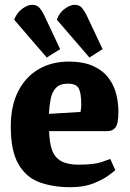

<svg xmlns="http://www.w3.org/2000/svg" viewBox="-20 -768 544 801"><path d="M175 -528 39 -686Q51 -716 73.5 -732Q96 -748 114 -748Q134 -748 145 -735Q156 -722 164 -705L231 -563ZM353 -528 217 -686Q228 -716 251 -732Q274 -748 291 -748Q311 -748 322 -735Q333 -722 341 -705L408 -563ZM274 13Q201 13 145 -7.5Q89 -28 57 -83Q25 -138 25 -240Q25 -327 56 -387.5Q87 -448 141.5 -479.5Q196 -511 266 -511Q330 -511 371 -491.5Q412 -472 434.5 -440.5Q457 -409 465.5 -373Q474 -337 474 -303Q474 -252 462 -236.5Q450 -221 428 -221H185Q186 -174 197 -142.5Q208 -111 235 -96Q262 -81 308 -81Q372 -81 404 -92Q436 -103 440 -105L461 -58Q457 -54 433.5 -36.5Q410 -19 370 -3Q330 13 274 13ZM184 -293 316 -301Q319 -319 319 -331Q319 -378 309 -398.5Q299 -419 263 -419Q230 -419 213.5 -401.5Q197 -384 191.5 -355.5Q186 -327 184 -293Z"/></svg>

Font: Faustina ExtraBold
Style: Regular
Weight: 800
Designer: Alfonso Garcia
Foundry: http://www.omnibus-type.com
Version: Version 1.200